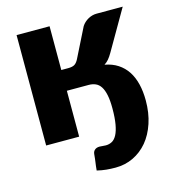

<svg xmlns="http://www.w3.org/2000/svg" viewBox="-105 -605 785 871"><g transform="rotate(-15 287.5 -169.5)"><path d="M314.5 69.5Q330.5 69.5 343.8 62.2Q357 55 366.5 37Q376 19 381.2 -10.8Q386.5 -40.5 386.5 -85.5Q386.5 -123 381.2 -148Q376 -173 366.2 -188Q356.5 -203 342.2 -209.2Q328 -215.5 310 -215.5H207.5V0H52.5V-518.5H207.5V-313H239.5Q260.5 -313 270.8 -319.8Q281 -326.5 289 -342.5L357.5 -479.5Q369 -497 388.2 -507.8Q407.5 -518.5 428.5 -518.5H551L442 -330Q433 -314.5 423.8 -303.5Q414.5 -292.5 403 -285.5Q438.5 -279 464.5 -262Q490.5 -245 507.8 -218.8Q525 -192.5 533.5 -157.5Q542 -122.5 542 -80.5Q542 -22 526 26Q510 74 481.8 107.8Q453.5 141.5 415 160Q376.5 178.5 331.5 178.5Q309 178.5 288.2 176.5Q267.5 174.5 244.5 169Q245.5 157.5 246.5 148.8Q247.5 140 248.8 131.8Q250 123.5 251 114.8Q252 106 253 94.5Q254 82 262.5 74.8Q271 67.5 285.5 67.5Q291 67.5 298.8 68.5Q306.5 69.5 314.5 69.5Z"/></g></svg>

Font: Lato ExtraBold
Style: Regular
Weight: 800
Designer: Lukasz Dziedzic with Adam Twardoch and Botio Nikoltchev
Foundry: tyPoland Lukasz Dziedzic
Version: Version 2.015; 2015-08-06; http://www.latofonts.com/